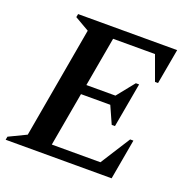

<svg xmlns="http://www.w3.org/2000/svg" viewBox="-127 -773 868 887"><g transform="rotate(20 307.5 -330.0)"><path d="M-7 0 -4 -16 81 -57 177 -603 106 -644 109 -660H596L565 -487H550L506 -608H300L257 -365H400L469 -451H485L446 -232H430L392 -317H248L201 -52H440L533 -198H549L514 0Z"/></g></svg>

Font: Spectral SC SemiBold
Style: Italic
Weight: 600
Italic angle: -10°
Designer: Jean-Baptiste Levee
Foundry: Production Type
Version: Version 2.001